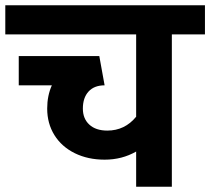

<svg xmlns="http://www.w3.org/2000/svg" viewBox="-40 -705 794 725"><path d="M608.9 -575.2V0H474.1V-132.8Q420.9 -102.1 355 -102.1Q292 -102.1 242.4 -126.5Q192.9 -150.9 165.5 -194.8Q138.2 -238.8 138.2 -294.9Q138.2 -343.8 155.8 -382.8H30.8V-493.2H335L355 -382.8Q315.9 -382.8 294.4 -359.4Q272.9 -335.9 272.9 -294.9Q272.9 -256.8 297.4 -234.4Q321.8 -211.9 365.2 -211.9Q431.2 -211.9 474.1 -264.2V-575.2H-20V-685.1H733.9V-575.2Z"/></svg>

Font: Sarala
Style: Bold
Weight: 700
Designer: Andres Torresi
Foundry: Huerta Tipografica
Version: Version 1.004;PS 001.003;hotconv 1.0.70;makeotf.lib2.5.58329